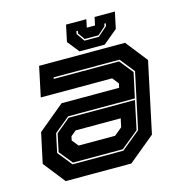

<svg xmlns="http://www.w3.org/2000/svg" viewBox="-103 -784 832 877"><g transform="rotate(-15 313.0 -345.0)"><path d="M100.5 0 19.5 -103 50 -245.5 174.5 -348.5H446.5L451 -368L427 -398.5H89.5L119.5 -540H526L607 -437L536 -103L411 0ZM154.5 -73 103.5 -136 121.5 -220.5 188.5 -276H502L473.5 -141L390 -73ZM150.5 -66H391L480 -139L536.5 -403L481.5 -472H170L168.5 -465H477.5L529 -401L503.5 -283H188L115 -223L96 -134ZM199.5 -141.5H372L409 -172L417.5 -212H204.5L179 -191L175 -172ZM315 -556 270.5 -612 287 -690H383L375 -652H414L422 -690H518L501.5 -612L434 -556ZM349.5 -597.5H417.5L461.5 -636L464 -649H457L454.5 -637L417.5 -604.5H352.5L329.5 -637L332 -649H325L322.5 -636Z"/></g></svg>

Font: Tourney ExtraBold
Style: Italic
Weight: 800
Italic angle: -12°
Version: Version 1.015